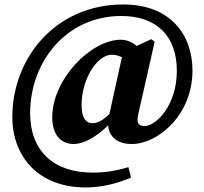

<svg xmlns="http://www.w3.org/2000/svg" viewBox="-20 -674 901 847"><path d="M304.1 -38.7C365.6 -38.7 436.8 -94.4 490.4 -155.9H505.5L485.3 -194.9C448.1 -153.3 417.7 -130.5 389.3 -130.5C358.8 -130.5 339.9 -153.6 339.9 -210.1C339.9 -326.3 409 -432.6 473.1 -432.6C496.6 -432.6 521.2 -422.5 541.8 -407L602.7 -451.5C577.6 -481.1 548.1 -498.7 512.7 -498.7C380.8 -498.7 210.5 -323.8 210.5 -157C210.5 -71.9 255.3 -38.7 304.1 -38.7ZM561.3 -38.7C676.5 -38.7 829.1 -166.1 829.1 -363C829.1 -522.1 730.3 -654.3 524 -654.3C222.6 -654.3 34.4 -415 34.4 -158.6C34.4 19.4 151.8 152.9 357.8 152.9C430.9 152.9 497.4 135.1 558.1 109.4L546.4 63.4C492.5 79.7 442.5 87.5 388.7 87.5C216.4 87.5 113 -8.2 113 -174.7C113 -401.4 272.4 -603.5 515.4 -603.5C673.6 -603.5 760.1 -512.3 760.1 -362.2C760.1 -207.1 667.3 -117.9 617.6 -117.9C587.9 -117.9 581.5 -135.1 590.7 -173.5L662.2 -489.7L647.7 -501.3L522.5 -443L460.1 -159.4C445.5 -93.9 476.8 -38.7 561.3 -38.7Z"/></svg>

Font: Source Serif 4 Variable
Style: Italic
Weight: 400
Italic angle: -12°
Designer: Frank Grießhammer
Foundry: Adobe Systems Incorporated
Version: Version 4.004;hotconv 1.0.116;makeotfexe 2.5.65601